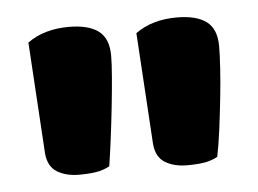

<svg xmlns="http://www.w3.org/2000/svg" viewBox="-32 -671 447 333"><g transform="rotate(-5 191.5 -504.5)"><path d="M147 -386Q136 -380 123.5 -378Q111 -376 94 -376Q71 -376 55.5 -385.5Q40 -395 38 -418L26 -612Q55 -633 98 -633Q132 -633 149.5 -620Q167 -607 167 -577Q167 -563 165 -539Q163 -515 160 -487Q157 -459 153.5 -432Q150 -405 147 -386ZM335 -386Q324 -380 311.5 -378Q299 -376 282 -376Q259 -376 243.5 -385.5Q228 -395 226 -418L214 -612Q243 -633 286 -633Q320 -633 337.5 -620Q355 -607 355 -577Q355 -563 353.5 -539Q352 -515 349 -487Q346 -459 342.5 -432Q339 -405 335 -386Z"/></g></svg>

Font: Baloo Thambi 2
Style: Bold
Weight: 700
Designer: Aadarsh Rajan and Ek Type
Foundry: Ek Type
Version: Version 1.640;hotconv 1.0.111;makeotfexe 2.5.65597; ttfautoh